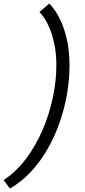

<svg xmlns="http://www.w3.org/2000/svg" viewBox="-76 -834 482 1087"><path d="M-20 233.5 -55.5 185.5Q16 138.5 71.5 64.5Q127 -9.5 165.2 -98.8Q203.5 -188 223.2 -282Q243 -376 243 -463Q243 -529.5 232.2 -581.8Q221.5 -634 205.8 -671.8Q190 -709.5 174 -733Q158 -756.5 147 -765.5L202.5 -813.5Q214 -804.5 233 -778Q252 -751.5 271.5 -707.8Q291 -664 304.2 -602.5Q317.5 -541 317.5 -462Q317.5 -384 303.5 -302.5Q289.5 -221 262 -141.8Q234.5 -62.5 193.8 8.8Q153 80 99.5 137.8Q46 195.5 -20 233.5Z"/></svg>

Font: Epilogue
Style: Italic
Weight: 400
Italic angle: -12°
Designer: Tyler Finck
Foundry: Etcetera Type Co
Version: Version 2.112